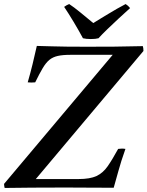

<svg xmlns="http://www.w3.org/2000/svg" viewBox="-39 -928 729 949"><path d="M-19 -19 518 -657H309Q271 -657 246.5 -651.5Q222 -646 205 -632Q188 -618 172 -591Q156 -564 135 -521Q116 -519 98 -521Q111 -566 122 -611Q133 -656 143 -701Q184 -700 217.5 -699Q251 -698 290.5 -697.5Q330 -697 388 -697Q461 -697 528 -697.5Q595 -698 667 -700Q670 -690 670 -676L138 -43H349Q406 -43 438 -58Q470 -73 493 -106Q516 -139 545 -192Q564 -195 581 -192Q559 -130 546 -82Q533 -34 523 0Q458 0 402 -0.5Q346 -1 307 -1Q268 -1 254 -1Q188 -1 119 -0.5Q50 0 -16 1Q-17 -3 -18 -8.5Q-19 -14 -19 -19ZM422 -814Q448 -830 479 -849Q510 -868 538 -884Q566 -900 582 -908Q595 -900 604 -888Q577 -864 547.5 -836.5Q518 -809 491.5 -783.5Q465 -758 448 -739Q434 -735 410 -735Q386 -735 371 -739Q350 -778 324.5 -820.5Q299 -863 278 -894Q290 -903 303 -908Q326 -893 359.5 -865.5Q393 -838 422 -814Z"/></svg>

Font: Tiro Kannada
Style: Italic
Weight: 400
Italic angle: -11°
Designer: Kannada: John Hudson & Fiona Ross, assisted by Kaja Sojewska. Latin: John Hudson with Paul Hanslow, assisted by Kaja Soj
Foundry: Tiro Typeworks Ltd.
Version: Version 1.52